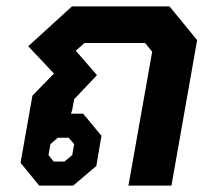

<svg xmlns="http://www.w3.org/2000/svg" viewBox="-20 -578 663 598"><path d="M44 -71 81 -280 148 -349 68 -434 204 -558H508L594 -453L514 0H380L454 -417L432 -444H243L216 -420L282 -344L211 -269L205 -236L201 -224H239L296 -155L280 -61L208 0H102ZM181 -75 205 -95 211 -129 194 -149H160L137 -129L131 -95L147 -75Z"/></svg>

Font: Chakra Petch
Style: Bold Italic
Weight: 700
Italic angle: -10°
Designer: Katatrad Aksorn Co.,Ltd.
Foundry: Cadson Demak Co.,Ltd.
Version: Version 1.000; ttfautohint (v1.6)